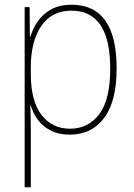

<svg xmlns="http://www.w3.org/2000/svg" viewBox="-20 -558 564 810"><path d="M282 -538Q472 -538 472 -269Q472 -131 419.5 -60.5Q367 10 274 10Q227 10 193.5 -7.5Q160 -25 139.5 -53Q119 -81 110 -113H108Q109 -88 109.5 -60.5Q110 -33 110 -4V232H84V-528H105L106 -403H108Q118 -437 139.5 -468Q161 -499 196 -518.5Q231 -538 282 -538ZM281 -513Q198 -513 154 -448Q110 -383 110 -275V-246Q110 -132 155 -73.5Q200 -15 275 -15Q352 -15 398.5 -76Q445 -137 445 -269Q445 -513 281 -513Z"/></svg>

Font: Noto Sans Myanmar SemiCondensed Thin
Style: Regular
Weight: 100
Width: 4
Designer: Monotype Design Team
Foundry: Monotype Imaging Inc.
Version: Version 2.107; ttfautohint (v1.8.4.7-5d5b)